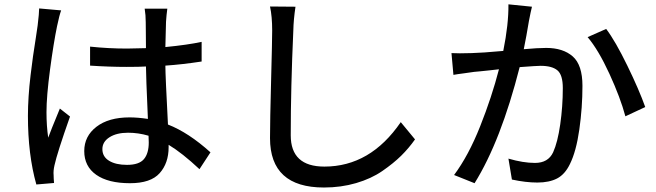

<svg xmlns="http://www.w3.org/2000/svg" viewBox="-20 -795 2970 869"><path d="M387.7 -584Q470.7 -575.2 554.7 -575.2Q584 -575.2 640.6 -577.1Q640.6 -605.5 640.1 -645.5Q639.6 -685.5 639.6 -694.3Q639.6 -726.6 634.8 -755.9H737.3Q733.4 -727.5 731.4 -696.3Q730.5 -667 728.5 -582Q829.1 -591.8 892.6 -605.5V-516.6Q802.7 -502.9 728.5 -498Q728.5 -454.1 740.2 -231.4Q833 -195.3 932.6 -105.5L882.8 -29.3Q804.7 -102.5 743.2 -139.6V-128.9Q743.2 -56.6 702.6 -11.2Q662.1 34.2 568.4 34.2Q469.7 34.2 415.5 -3.9Q361.3 -42 361.3 -111.3Q361.3 -178.7 416.5 -221.2Q471.7 -263.7 566.4 -263.7Q603.5 -263.7 649.4 -256.8Q640.6 -457 640.6 -494.1Q612.3 -492.2 553.7 -492.2Q474.6 -492.2 387.7 -498ZM106.4 -270.5Q106.4 -311.5 109.4 -357.9Q112.3 -404.3 118.7 -457Q125 -509.8 129.4 -540Q133.8 -570.3 142.1 -623.5Q150.4 -676.8 150.4 -679.7Q157.2 -736.3 157.2 -756.8L256.8 -748Q249 -727.5 238.3 -676.8Q222.7 -601.6 206.5 -480.5Q190.4 -359.4 190.4 -287.1Q190.4 -225.6 198.2 -171.9Q207 -197.3 251 -303.7L296.9 -267.6Q238.3 -101.6 226.6 -46.9Q220.7 -21.5 222.7 -2Q222.7 11.7 224.6 33.2L144.5 40Q106.4 -94.7 106.4 -270.5ZM443.4 -120.1Q443.4 -85.9 473.6 -67.4Q503.9 -48.8 554.7 -48.8Q609.4 -48.8 631.3 -74.7Q653.3 -100.6 653.3 -150.4Q653.3 -168.9 652.3 -180.7Q606.4 -194.3 559.6 -194.3Q507.8 -194.3 475.6 -173.8Q443.4 -153.3 443.4 -120.1Z M1317.4 -764.6Q1308.6 -706.1 1307.6 -657.2Q1295.9 -397.5 1295.9 -182.6Q1295.9 -41 1448.2 -41Q1656.2 -41 1793.9 -242.2L1858.4 -164.1Q1830.1 -124 1795.4 -89.8Q1760.7 -55.7 1710.4 -21Q1660.2 13.7 1591.8 33.7Q1523.4 53.7 1446.3 53.7Q1202.1 53.7 1202.1 -169.9Q1202.1 -246.1 1207 -430.2Q1211.9 -614.3 1211.9 -657.2Q1211.9 -720.7 1202.1 -765.6Z M2387.7 -764.6Q2381.8 -741.2 2374 -700.2Q2362.3 -628.9 2350.6 -572.3Q2414.1 -578.1 2452.1 -578.1Q2528.3 -578.1 2572.3 -539.6Q2616.2 -501 2616.2 -406.2Q2616.2 -308.6 2602.1 -209Q2587.9 -109.4 2559.6 -52.7Q2537.1 -5.9 2501.5 12.7Q2465.8 31.2 2412.1 31.2Q2359.4 31.2 2296.9 17.6L2281.2 -77.1Q2347.7 -57.6 2401.4 -57.6Q2460.9 -57.6 2483.4 -105.5Q2503.9 -150.4 2515.6 -231.9Q2527.3 -313.5 2527.3 -396.5Q2527.3 -456.1 2502.9 -476.6Q2478.5 -497.1 2426.8 -497.1Q2410.2 -497.1 2332 -491.2Q2247.1 -157.2 2127.9 34.2L2035.2 -2.9Q2100.6 -90.8 2153.3 -223.6Q2206.1 -356.4 2238.3 -481.4Q2221.7 -479.5 2195.8 -476.6Q2169.9 -473.6 2153.3 -472.2Q2136.7 -470.7 2126 -469.7Q2116.2 -467.8 2081.5 -463.4Q2046.9 -459 2032.2 -456.1L2023.4 -554.7Q2053.7 -552.7 2115.2 -554.7Q2160.2 -555.7 2257.8 -564.5Q2282.2 -685.5 2281.2 -775.4ZM2639.6 -627 2723.6 -664.1Q2765.6 -608.4 2819.3 -498Q2873 -387.7 2900.4 -310.5L2810.5 -268.6Q2788.1 -352.5 2738.3 -460.9Q2688.5 -569.3 2639.6 -627Z"/></svg>

Font: Min Sans Medium
Style: Regular
Weight: 500
Designer: Jinseong-Kim, NotoSansCJK, Nunito
Foundry: Jinseong-Kim
Version: Version 1.400;Glyphs 3.1.2 (3151)